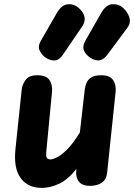

<svg xmlns="http://www.w3.org/2000/svg" viewBox="-20 -909 656 939"><path d="M184.5 10Q116.5 10 81.2 -37.8Q46 -85.5 55.5 -179L86 -469.5Q88.5 -495 105 -518Q121.5 -541 162.5 -541Q207 -541 222.2 -517Q237.5 -493 234.5 -460.5L206.5 -169.5Q204 -142.5 209.8 -136Q215.5 -129.5 228 -129.5Q237 -129.5 257.2 -138.8Q277.5 -148 306.5 -176.2Q335.5 -204.5 370.5 -261L394.5 -471Q396.5 -487.5 403 -503.5Q409.5 -519.5 426.2 -530.2Q443 -541 475.5 -541Q517.5 -541 533.2 -517Q549 -493 545.5 -460.5L504 -65Q500.5 -31 478 -15.5Q455.5 0 419.5 0Q382.5 0 366 -20.5Q349.5 -41 353 -74L354 -83Q311 -29.5 267.8 -9.8Q224.5 10 184.5 10ZM424 -625Q401.5 -639 391.5 -660.2Q381.5 -681.5 397 -709L475.5 -846.5Q499 -887 530.2 -888.5Q561.5 -890 584 -868.5Q606 -847.5 613.2 -822.2Q620.5 -797 602.5 -772.5L504.5 -640.5Q486 -616 465.2 -614Q444.5 -612 424 -625ZM206.5 -625Q185 -639 174.5 -660.2Q164 -681.5 179.5 -709L258.5 -846.5Q282 -886.5 313 -888.2Q344 -890 367 -868.5Q389 -847.5 393.5 -825Q398 -802.5 380.5 -777.5L287 -640.5Q269.5 -615 248.5 -613.5Q227.5 -612 206.5 -625Z"/></svg>

Font: Edu SA Hand Cursive
Style: Regular
Weight: 400
Designer: Tina and Corey Anderson, Eben Sorkin, Mirko Velimirovic
Foundry: Google for Education
Version: Version 2.000